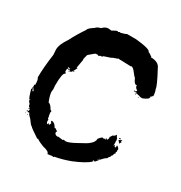

<svg xmlns="http://www.w3.org/2000/svg" viewBox="-175 -850 948 1004"><g transform="rotate(30 298.5 -348.0)"><path d="M301.8 -724.1H356.4Q446.3 -715.3 446.3 -698.7Q452.1 -698.7 469.7 -685.1H471.7L469.7 -681.2Q518.1 -681.2 530.3 -649.9Q575.2 -566.4 575.2 -550.3Q583 -531.7 583 -511.2Q575.2 -508.8 569.3 -489.7Q554.2 -477.5 536.1 -472.2Q534.2 -472.2 534.2 -474.1Q532.2 -474.1 532.2 -472.2Q528.3 -472.2 512.7 -478V-476.1Q506.3 -480 501 -480Q501 -478 499 -478Q499 -483.9 495.1 -483.9L491.2 -481.9L481.4 -483.9V-487.8H483.4Q485.4 -487.8 485.4 -485.8Q495.1 -485.8 495.1 -495.6Q479.5 -502 479.5 -519L475.6 -517.1Q463.9 -517.1 452.1 -546.4Q448.7 -546.4 424.8 -577.6Q418 -585.4 409.2 -589.4Q404.8 -589.4 401.4 -587.4Q366.7 -589.4 344.7 -589.4H333L329.1 -591.3Q329.1 -588.9 299.8 -579.6Q295.4 -574.7 252.9 -562Q249 -559.6 249 -556.2H239.3L229.5 -550.3L219.7 -554.2Q215.8 -552.2 213.9 -552.2V-554.2Q210 -554.2 178.7 -526.9Q175.3 -526.9 168.9 -495.6Q168.9 -493.7 170.9 -493.7L161.1 -439L165 -440.9H167Q151.4 -406.2 145.5 -405.8H141.6Q136.7 -405.8 135.7 -413.6L129.9 -409.7H127.9L124 -411.6L120.1 -405.8V-397.9Q120.1 -388.2 126 -388.2V-382.3Q110.4 -382.3 110.4 -304.2V-302.2Q110.4 -297.9 112.3 -280.8Q110.4 -270.5 110.4 -261.2Q114.3 -234.9 126 -208.5Q137.7 -208.5 153.3 -181.2Q161.1 -178.2 161.1 -175.3Q161.1 -171.4 159.2 -171.4Q161.1 -145.5 165 -142.1Q165 -140.1 163.1 -140.1Q165 -130.4 170.9 -130.4L168.9 -126.5V-124.5Q168.9 -109.4 176.8 -106.9Q176.8 -114.7 180.7 -114.7Q180.7 -111.8 186.5 -108.9L192.4 -122.6Q189.5 -122.6 186.5 -128.4V-134.3H188.5Q206.5 -134.3 219.7 -108.9L223.6 -110.8Q236.3 -101.1 239.3 -101.1V-97.2H235.4Q235.4 -77.6 256.8 -77.6Q258.8 -77.6 258.8 -79.6Q283.7 -75.7 288.1 -75.7Q288.6 -79.6 292 -79.6Q293.5 -79.6 303.7 -77.6Q321.3 -77.6 366.2 -103Q413.6 -127.9 418.9 -134.3Q442.4 -151.9 442.4 -173.3Q457.5 -190.9 460 -190.9L473.6 -189V-192.9H475.6L481.4 -189V-192.9L477.5 -198.7H479.5L487.3 -192.9Q493.2 -198.7 493.2 -210.4H491.2V-212.4Q494.1 -212.4 501 -226.1Q516.6 -232.4 516.6 -239.7H520.5Q520.5 -235.8 530.3 -224.1L532.2 -210.4H530.3L532.2 -206.5V-183.1H534.2V-189H538.1Q538.1 -179.2 545.9 -179.2Q547.9 -187 547.9 -192.9H549.8Q561.5 -185.5 563.5 -177.2L561.5 -173.3L563.5 -163.6Q559.6 -163.1 559.6 -159.7Q561.5 -156.2 561.5 -151.9Q556.6 -151.9 553.7 -136.2Q549.3 -136.2 545.9 -122.6Q541 -122.6 536.1 -108.9Q526.9 -108.9 491.2 -64Q488.3 -64 483.4 -60.1V-65.9Q480.5 -65.9 477.5 -58.1H481.4Q454.6 -32.2 383.8 -3.4Q336.4 14.2 292 22L290 25.9L282.2 23.9Q258.8 27.8 254.9 27.8Q254.9 12.2 215.8 4.4Q187 -6.3 172.9 -17.1L168.9 -15.1Q113.3 -51.3 112.3 -56.2Q106.4 -56.2 83 -89.4Q65.4 -104.5 65.4 -112.8L55.7 -110.8Q55.7 -112.8 53.7 -112.8L59.6 -126.5Q55.7 -126.5 55.7 -132.3H53.7V-128.4H49.8V-130.4Q53.7 -135.3 53.7 -136.2Q43.9 -137.2 43.9 -151.9Q32.2 -162.6 32.2 -169.4L34.2 -173.3V-175.3H32.2V-171.4Q25.9 -171.4 10.7 -226.1Q14.6 -226.1 14.6 -230Q12.7 -233.9 12.7 -235.8L16.6 -237.8L14.6 -241.7V-253.4H18.6V-261.2Q18.6 -284.2 10.7 -294.4Q10.7 -353.5 22.5 -437L20.5 -468.3Q20.5 -499.5 51.8 -544.4Q73.2 -587.4 106.4 -636.2Q106.9 -646.5 139.6 -667.5Q146.5 -677.2 168.9 -683.1Q185.1 -700.7 204.1 -700.7L221.7 -698.7Q244.6 -712.4 251 -712.4Q252.9 -712.4 256.8 -710.4L264.6 -714.4L268.6 -712.4Q297.4 -720.2 301.8 -724.1ZM569.3 -503.4V-499.5H571.3V-503.4ZM499 -478V-472.2H495.1V-474.1Q495.6 -478 499 -478ZM516.6 -468.3Q520.5 -467.8 520.5 -464.4H516.6ZM122.1 -421.4V-413.6Q132.3 -413.6 133.8 -419.4V-421.4L129.9 -419.4H126ZM157.2 -417.5H161.1V-415.5Q161.1 -411.6 157.2 -411.6ZM133.8 -405.8H139.6Q139.6 -401.9 135.7 -401.9H133.8ZM16.6 -235.8V-233.9Q20 -218.3 24.4 -218.3H26.4V-224.1Q18.6 -231.9 18.6 -235.8ZM542 -233.9H547.9V-230L540 -228L538.1 -231.9ZM557.6 -230 559.6 -226.1Q555.7 -225.6 555.7 -222.2V-220.2H559.6V-218.3L553.7 -210.4Q555.7 -210.4 555.7 -208.5H551.8L540 -222.2Q556.2 -230 557.6 -230ZM47.9 -118.7H51.8V-112.8H47.9ZM45.9 -103H47.9V-99.1H45.9ZM59.6 -101.1H63.5V-97.2Q59.6 -97.2 59.6 -101.1ZM501 -87.4V-81.5Q504.9 -81.5 504.9 -85.4ZM495.1 -81.5V-79.6H499V-81.5Z"/></g></svg>

Font: Mister Brush
Style: Regular
Weight: 400
Designer: GGBotNet
Foundry: GGBotNet
Version: 1.00